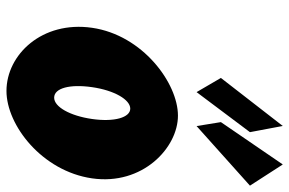

<svg xmlns="http://www.w3.org/2000/svg" viewBox="-174 -726 915 608"><g transform="rotate(90 284.0 -422.5)"><path d="M227.3 -664 272.2 -587 399 -756 379.4 -860ZM367.2 -664 379.7 -587 568.4 -756 501.3 -860ZM68.5 -256C45.7 -98 153.4 15 268.5 15C377.3 15 522.5 -98 545.3 -256C568.4 -416 448.5 -528 346.7 -528C243.7 -528 91.5 -416 68.5 -256ZM256.5 -256C266.7 -327 296.3 -377 324.5 -377C352.4 -377 367.5 -327 357.3 -256C347.2 -186 318.9 -136 289.8 -136C259.4 -136 246.4 -186 256.5 -256Z"/></g></svg>

Font: Blink
Style: Obl
Weight: 400
Designer: Mew Too
Foundry: Cannot Into Space Fonts
Version: Version 001.000